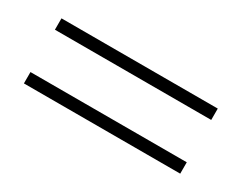

<svg xmlns="http://www.w3.org/2000/svg" viewBox="-39 -526 608 483"><g transform="rotate(30 265.0 -284.5)"><path d="M492 -190H38V-223H492ZM38 -379H492V-346H38Z"/></g></svg>

Font: SVN-Abril Fatface
Style: Regular
Weight: 400
Designer: Veronika Burian, Jos? Scaglione
Foundry: TypeTogether
Version: Version 1.001